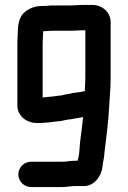

<svg xmlns="http://www.w3.org/2000/svg" viewBox="-20 -722 516 774"><path d="M214 -336 192 -333 170 -331 152 -329V-550C152 -566 154 -581 154 -596C167 -596 177 -598 188 -598H265C282 -598 295 -600 315 -600C321 -600 324 -600 324 -599V-407C324 -390 322 -371 322 -354H318L303 -351C292 -349 275 -348 264 -345C261 -344 258 -343 255 -343C243 -342 228 -336 214 -336ZM231 -70H105C77 -70 54 -47 54 -19C54 9 77 32 105 32H231C250 32 266 28 282 28H320C358 28 390 -11 393 -51C395 -69 400 -85 401 -106C408 -164 417 -229 420 -291C422 -331 426 -367 426 -406V-633C426 -672 393 -702 353 -702H315C293 -702 282 -700 264 -700H188C180 -700 172 -699 164 -698H153C124 -698 105 -691 87 -679C62 -662 54 -637 52 -601C52 -585 50 -567 50 -548V-296C50 -256 86 -226 129 -226C139 -226 148 -226 157 -227L181 -229C188 -230 196 -231 203 -232L225 -234C237 -236 252 -241 264 -241C282 -244 297 -247 315 -250C311 -204 302 -157 300 -114C299 -97 296 -88 293 -74H280C262 -74 249 -70 231 -70Z"/></svg>

Font: Electronic
Style: UltBlk
Weight: 500
Version: Version 1.011